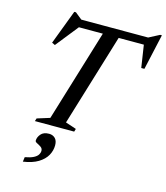

<svg xmlns="http://www.w3.org/2000/svg" viewBox="-137 -814 1019 1178"><g transform="rotate(15 372.0 -225.0)"><path d="M687 -626H187L248 -637.5L124.5 -482.5L104.5 -492L187 -710H197.5L252 -666L213.5 -675H695.5L648 -666L732.5 -710H743.5L693 -483.5H673L649.5 -637.5ZM396 -643H496.5L313.5 -41.5L382 -18.5L376.5 0H127L133 -18.5L213.5 -43.5ZM163 114.5Q163 93 179.8 72.8Q196.5 52.5 232 52.5Q255 52.5 270.2 67.2Q285.5 82 285.5 112Q285.5 145.5 268.5 176Q251.5 206.5 215 228.8Q178.5 251 120 259.5L124 230Q159 223.5 178.2 213.5Q197.5 203.5 205.2 191.2Q213 179 213 166Q213 151 200.5 142.5Q188 134 175.5 128Q163 122 163 114.5Z"/></g></svg>

Font: Newsreader 24pt Medium
Style: Italic
Weight: 500
Italic angle: -17°
Designer: Hugues Gentile
Foundry: Production Type
Version: Version 1.003